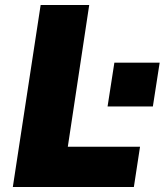

<svg xmlns="http://www.w3.org/2000/svg" viewBox="-20 -743 654 763"><path d="M31 0 141.5 -723H334.5L249.5 -160H536.5L512 0ZM407.5 -320 434.5 -494H614.5L587.5 -320Z"/></svg>

Font: Public Sans Black
Style: Italic
Weight: 900
Italic angle: -8°
Designer: The Public Sans project authors (U.S. Web Design System). Libre Franklin designed by Pablo Impallari and Rodrigo Fuenzal
Version: Version 1.007; ttfautohint (v1.8.1) -l 8 -r 50 -G 200 -x 14 